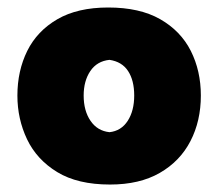

<svg xmlns="http://www.w3.org/2000/svg" viewBox="-20 -873 581 512"><path d="M273.4 -380.9Q187 -380.9 132.6 -414.1Q78.1 -447.3 52.2 -501.5Q26.4 -555.7 26.4 -618.2Q26.4 -684.1 52.7 -737.3Q79.1 -790.5 133.1 -821.8Q187 -853 268.6 -853Q352.5 -853 407.2 -821.8Q461.9 -790.5 488.8 -737.3Q515.6 -684.1 515.6 -618.2Q515.6 -550.3 487.8 -496.6Q460 -442.9 406 -411.9Q352.1 -380.9 273.4 -380.9ZM272 -520.5Q303.2 -523.9 320.6 -550.8Q337.9 -577.6 337.9 -618.2Q337.9 -658.7 321.5 -683.6Q305.2 -708.5 272 -713.4Q238.8 -710 220.9 -683.6Q203.1 -657.2 203.1 -618.2Q203.1 -577.6 221.4 -550.8Q239.7 -523.9 272 -520.5Z"/></svg>

Font: Pinar DS1 Black
Style: Regular
Weight: 900
Designer: Amin Abedi
Version: Version 3.000